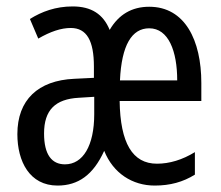

<svg xmlns="http://www.w3.org/2000/svg" viewBox="-20 -567 688 597"><path d="M444 -546C390 -546 349 -522 321 -474C301 -523 264 -547 206 -547C153 -547 110 -531 73 -508L99 -447C137 -469 170 -480 200 -480C250 -480 272 -440 272 -360V-325L211 -322C98 -317 34 -256 34 -150C34 -65 72 10 159 10C223 10 270 -23 304 -98C332 -28 392 10 461 10C509 10 549 -1 586 -24V-94C547 -70 507 -58 468 -58C392 -58 354 -122 352 -253H606V-309C606 -442 555 -546 444 -546ZM444 -479C504 -479 531 -408 531 -317H353C358 -427 390 -479 444 -479ZM225 -263 273 -266V-212C273 -114 238 -56 182 -56C141 -56 117 -86 117 -152C117 -225 152 -259 225 -263Z"/></svg>

Font: Noto Sans Gurmukhi UI ExtraCondensed
Style: Regular
Weight: 400
Width: 2
Designer: Jelle Bosma - Monotype Design Team
Foundry: Monotype Imaging Inc.
Version: Version 2.004